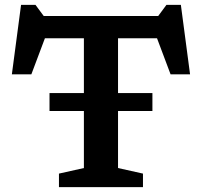

<svg xmlns="http://www.w3.org/2000/svg" viewBox="-20 -773 834 793"><path d="M184.5 -314.5V-388.5H326.5V-615H165.5L109.5 -466H29L67 -753H126.5L160.5 -707H633.5L667.5 -753H727L765 -466H684.5L628.5 -615H467.5V-388.5H609.5V-314.5H467.5V-79L570.5 -56V0H223.5V-56L326.5 -79V-314.5Z"/></svg>

Font: Newsreader 6pt Medium
Style: Regular
Weight: 500
Designer: Hugues Gentile
Foundry: Production Type
Version: Version 1.003; ttfautohint (v1.8.3)